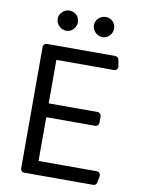

<svg xmlns="http://www.w3.org/2000/svg" viewBox="-100 -1000 797 1068"><g transform="rotate(10 299.0 -466.0)"><path d="M92 -21V-706.7Q92 -715.2 98 -721.2Q104 -727.3 112.6 -727.3H498.9Q506.4 -727.3 512.3 -722.5Q518.1 -717.7 519.5 -710.2L526.3 -673.7Q526.6 -672.6 526.6 -670.1Q526.6 -661.6 520.6 -655.4Q514.6 -649.1 505.7 -649.1H180V-403.4H456.3Q464.8 -403.4 470.9 -397.4Q476.9 -391.3 476.9 -382.8V-346.2Q476.9 -337.4 470.9 -331.3Q464.8 -325.3 456.3 -325.3H180V-78.1H509.2Q517.8 -78.1 523.8 -72.1Q529.8 -66.1 529.8 -57.5Q529.8 -55 529.5 -53.6L522.7 -17Q521.3 -9.6 515.6 -4.8Q509.9 0 502.5 0H112.6Q104 0 98 -6Q92 -12.1 92 -21ZM147.7 -875Q147.7 -899.5 165 -915.7Q182.2 -931.8 204.5 -931.8Q229 -931.8 245.2 -915.7Q261.4 -899.5 261.4 -875Q261.4 -852.6 245.2 -835.4Q229 -818.2 204.5 -818.2Q182.2 -818.2 165 -835.4Q147.7 -852.6 147.7 -875ZM352.3 -875Q352.3 -899.5 369.5 -915.7Q386.7 -931.8 409.1 -931.8Q433.6 -931.8 449.8 -915.7Q465.9 -899.5 465.9 -875Q465.9 -852.6 449.8 -835.4Q433.6 -818.2 409.1 -818.2Q386.7 -818.2 369.5 -835.4Q352.3 -852.6 352.3 -875Z"/></g></svg>

Font: DeltaSans
Style: Regular
Weight: 400
Designer: Rasmus Andersson
Foundry: rsms
Version: Version 3.012